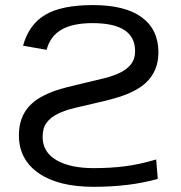

<svg xmlns="http://www.w3.org/2000/svg" viewBox="-20 -718 707 748"><path d="M594.7 -21 588.4 -96.7C544.4 -83.7 503.7 -74.8 466.1 -70.1C428.5 -65.3 388 -63 344.7 -63C283.2 -63 234.7 -73.5 199.2 -94.5C163.7 -115.5 146 -145.7 146 -185.1C146 -207.5 151.1 -225.7 161.4 -239.7C171.6 -253.7 186 -265.3 204.6 -274.4C223.1 -283.5 245.3 -291.2 271 -297.4L356.4 -317.4C411.1 -329.4 452.6 -341.6 480.7 -353.8C508.9 -366 531 -379.5 547.1 -394.3C563.2 -409.1 575.6 -426.4 584.2 -446.3C592.9 -466.1 597.2 -488.8 597.2 -514.2C597.2 -573.4 575.5 -618.9 532.2 -650.6C488.9 -682.4 425.6 -698.2 342.3 -698.2C261.2 -698.2 199.4 -685.7 156.7 -660.6C114.1 -635.6 85.1 -595.4 69.8 -540L161.6 -523.9C170.7 -559.1 189.9 -585.2 219.2 -602.3C248.5 -619.4 289.1 -627.9 340.8 -627.9C451.2 -627.9 506.3 -591.6 506.3 -519C506.3 -498.5 501.2 -481.7 491 -468.5C480.7 -455.3 466.8 -444.3 449.2 -435.5C431.6 -426.8 411.2 -419.4 387.9 -413.6C364.7 -407.7 340.2 -401.9 314.5 -396C257.8 -383 218.8 -372.8 197.5 -365.5C176.2 -358.2 156.7 -349.5 139.2 -339.6C121.6 -329.7 106.4 -317.9 93.8 -304.2C81.1 -290.5 71.2 -274.3 64.2 -255.6C57.2 -236.9 53.7 -215 53.7 -189.9C53.7 -128.1 79.2 -79.3 130.1 -43.7C181.1 -8.1 252.6 9.8 344.7 9.8C438.5 9.8 521.8 -0.5 594.7 -21Z"/></svg>

Font: Arimo
Style: Regular
Weight: 400
Designer: Steve Matteson
Foundry: Monotype Imaging Inc.
Version: Version 1.32